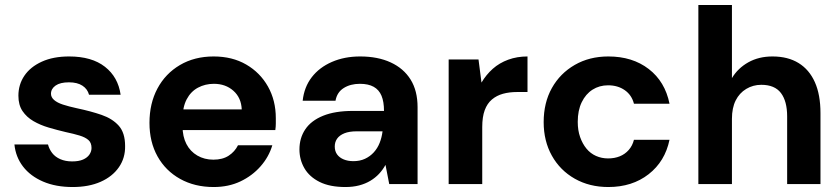

<svg xmlns="http://www.w3.org/2000/svg" viewBox="-20 -740 3378 772"><path d="M272 12Q204 12 153 -10Q102 -32 72.5 -70.5Q43 -109 38 -159H173Q178 -140 190 -124.5Q202 -109 222.5 -100Q243 -91 270 -91Q297 -91 314 -98.5Q331 -106 339.5 -118.5Q348 -131 348 -145Q348 -166 335.5 -177Q323 -188 300 -195Q277 -202 244 -209Q210 -217 176 -227Q142 -237 114.5 -253Q87 -269 70.5 -293.5Q54 -318 54 -355Q54 -400 78 -435.5Q102 -471 148 -492Q194 -513 258 -513Q349 -513 402 -471.5Q455 -430 465 -359H338Q332 -382 311.5 -395.5Q291 -409 257 -409Q222 -409 203.5 -396Q185 -383 185 -363Q185 -349 197.5 -338Q210 -327 233 -319.5Q256 -312 288 -305Q345 -293 388.5 -278Q432 -263 457.5 -234.5Q483 -206 483 -153Q484 -105 458 -67.5Q432 -30 384.5 -9Q337 12 272 12Z M839 12Q763 12 704.5 -20.5Q646 -53 613.5 -111Q581 -169 581 -246Q581 -324 613 -384Q645 -444 703.5 -478.5Q762 -513 839 -513Q914 -513 970 -480.5Q1026 -448 1057.5 -392Q1089 -336 1089 -265Q1089 -255 1089 -243Q1089 -231 1087 -217H677V-300H952Q950 -347 918.5 -375Q887 -403 840 -403Q805 -403 776 -387.5Q747 -372 730.5 -340.5Q714 -309 714 -261V-232Q714 -191 729.5 -161Q745 -131 773.5 -114.5Q802 -98 838 -98Q875 -98 899.5 -114Q924 -130 937 -156H1075Q1061 -109 1027.5 -71Q994 -33 946.5 -10.5Q899 12 839 12Z M1369 12Q1306 12 1265 -8.5Q1224 -29 1204 -63.5Q1184 -98 1184 -139Q1184 -185 1207.5 -220Q1231 -255 1279 -274.5Q1327 -294 1399 -294H1524Q1524 -331 1514 -355Q1504 -379 1482.5 -391Q1461 -403 1427 -403Q1389 -403 1362 -386Q1335 -369 1329 -335H1197Q1203 -390 1233.5 -429.5Q1264 -469 1314.5 -491Q1365 -513 1428 -513Q1499 -513 1551 -489Q1603 -465 1631 -420Q1659 -375 1659 -309V0H1545L1530 -77Q1519 -57 1504 -41Q1489 -25 1469 -13Q1449 -1 1424 5.5Q1399 12 1369 12ZM1401 -92Q1427 -92 1447.5 -101.5Q1468 -111 1483 -127.5Q1498 -144 1506.5 -165.5Q1515 -187 1518 -211V-212H1415Q1384 -212 1364.5 -204Q1345 -196 1335.5 -182.5Q1326 -169 1326 -151Q1326 -132 1335.5 -119Q1345 -106 1362 -99Q1379 -92 1401 -92Z M1784 0V-501H1904L1916 -408Q1935 -440 1961.5 -463.5Q1988 -487 2023.5 -500Q2059 -513 2101 -513V-370H2059Q2028 -370 2002.5 -363Q1977 -356 1958 -340Q1939 -324 1929 -297Q1919 -270 1919 -229V0Z M2426 12Q2350 12 2291 -21.5Q2232 -55 2199 -114Q2166 -173 2166 -249Q2166 -327 2199 -386Q2232 -445 2291 -479Q2350 -513 2426 -513Q2523 -513 2588.5 -462.5Q2654 -412 2672 -323H2529Q2520 -358 2492 -377.5Q2464 -397 2425 -397Q2390 -397 2362.5 -379.5Q2335 -362 2319 -329Q2303 -296 2303 -250Q2303 -216 2312.5 -189Q2322 -162 2338 -142.5Q2354 -123 2376.5 -113Q2399 -103 2425 -103Q2451 -103 2472 -111.5Q2493 -120 2508 -137Q2523 -154 2529 -178H2672Q2654 -91 2588 -39.5Q2522 12 2426 12Z M2788 0V-720H2923V-426Q2947 -466 2989 -489.5Q3031 -513 3086 -513Q3148 -513 3191 -486.5Q3234 -460 3256.5 -409.5Q3279 -359 3279 -285V0H3145V-272Q3145 -333 3120 -366Q3095 -399 3041 -399Q3008 -399 2980.5 -382.5Q2953 -366 2938 -336Q2923 -306 2923 -262V0Z"/></svg>

Font: DM Sans 18pt
Style: Bold
Weight: 700
Designer: Colophon Foundry, Jonny Pinhorn
Foundry: Colophon Foundry
Version: Version 4.004;gftools[0.9.30]